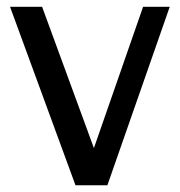

<svg xmlns="http://www.w3.org/2000/svg" viewBox="-20 -550 535 570"><path d="M258.8 -110.4 404.8 -529.8H483.9L298.8 0H204.1L9.8 -529.8H105Z"/></svg>

Font: Aurulent Sans
Style: Regular
Weight: 400
Version: Version 2007.05.04